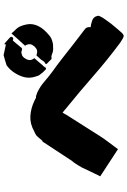

<svg xmlns="http://www.w3.org/2000/svg" viewBox="155 -890 690 1040"><g transform="rotate(-90 500.0 -370.0)"><path d="M700 -536Q701 -535 702 -533.5Q703 -532 704 -530Q704 -530 704 -530Q704 -530 705 -529Q696 -519 687 -508.5Q678 -498 669 -487Q668 -485 666 -483.5Q664 -482 662 -480Q660 -478 658 -474.5Q656 -471 652 -466Q651 -466 648.5 -466Q646 -466 644 -467Q635 -475 627 -484Q623 -489 620 -493.5Q617 -498 613 -502Q612 -504 611.5 -505.5Q611 -507 610 -508Q609 -511 608 -514Q607 -517 606 -520Q595 -552 601.5 -580.5Q608 -609 625 -635Q639 -658 662 -676Q663 -677 664 -677.5Q665 -678 666 -679Q679 -683 691 -687Q703 -691 716 -694Q720 -696 724.5 -695Q729 -694 733 -693Q744 -691 756 -688Q768 -685 780 -683V-691Q783 -690 785 -689.5Q787 -689 788 -687Q795 -681 801.5 -675Q808 -669 815 -663Q818 -660 820 -657Q822 -654 819 -649Q814 -640 804 -645H800Q793 -638 786.5 -629.5Q780 -621 773 -613Q769 -609 765.5 -604.5Q762 -600 759 -596Q758 -596 758 -597Q755 -597 755 -595Q751 -596 747 -597Q743 -598 739 -599Q738 -599 736.5 -599.5Q735 -600 734 -599Q730 -598 726 -597Q722 -596 717 -594L716 -593Q708 -587 704 -580Q698 -571 695.5 -561.5Q693 -552 697 -542Q699 -538 699 -538Q699 -536 700 -536ZM677 -470Q686 -474 690 -481.5Q694 -489 699 -495Q704 -500 709 -505.5Q714 -511 719 -517H721Q725 -517 727 -516Q731 -514 736 -514Q741 -514 745 -514Q755 -516 760 -521Q771 -529 777 -541Q782 -550 780 -561Q779 -566 777.5 -570.5Q776 -575 772 -579Q789 -597 805.5 -615.5Q822 -634 839 -653Q844 -647 848.5 -642Q853 -637 857 -633Q871 -620 878 -603.5Q885 -587 888 -569Q891 -553 888.5 -538Q886 -523 879 -508Q870 -490 857 -475.5Q844 -461 828 -448Q818 -439 805.5 -434.5Q793 -430 781 -428Q768 -427 754 -427Q740 -427 727 -433Q716 -438 709 -436Q702 -434 697 -439Q693 -444 687.5 -449Q682 -454 677 -459Q669 -467 677 -470ZM283 -174Q267 -149 248.5 -125Q230 -101 212 -76L65 -172Q77 -197 89.5 -222.5Q102 -248 113 -272Q125 -293 135.5 -308.5Q146 -324 147 -323L254 -486Q254 -486 256 -484Q258 -486 260 -488.5Q262 -491 264 -493Q269 -500 274.5 -505.5Q280 -511 285 -517Q287 -519 289 -520Q291 -521 293 -522Q301 -527 309 -530Q350 -553 391.5 -550.5Q433 -548 473 -529Q478 -527 482 -524.5Q486 -522 490 -520Q498 -522 519 -513Q551 -498 577.5 -475Q604 -452 631 -432Q669 -405 706 -376Q743 -347 780 -318Q800 -303 819 -288Q838 -273 857 -259Q868 -252 871 -243.5Q874 -235 873 -224Q888 -223 909 -215.5Q930 -208 934 -186Q936 -181 930 -169.5Q924 -158 915 -145.5Q906 -133 899.5 -124Q893 -115 893 -115Q883 -102 872 -89.5Q861 -77 850 -64Q834 -44 824.5 -45Q815 -46 790 -63Q697 -132 610 -208Q523 -284 433 -357Q428 -362 422 -366.5Q416 -371 410 -376Q407 -371 404 -366.5Q401 -362 399 -357Q370 -311 341 -265.5Q312 -220 283 -174Z"/></g></svg>

Font: Palette Mosaic
Style: Regular
Weight: 400
Designer: Shibuyafont
Version: Version 1.001